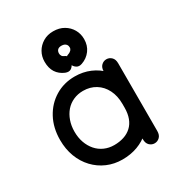

<svg xmlns="http://www.w3.org/2000/svg" viewBox="-188 -898 960 1039"><g transform="rotate(-30 292.0 -378.0)"><path d="M519 -452Q519 -477 505.5 -490Q492 -503 474 -503Q456 -503 442.5 -490Q429 -477 429 -452Q429 -435 429 -408.5Q429 -382 429 -351Q429 -320 429 -288Q429 -256 429 -227Q429 -190 418.5 -162Q408 -134 388 -115.5Q368 -97 340.5 -88Q313 -79 280 -79Q247 -79 219 -91.5Q191 -104 171 -127Q151 -150 140 -181Q129 -212 129 -249Q129 -286 140 -317Q151 -348 170.5 -370.5Q190 -393 218 -405.5Q246 -418 279 -418Q323 -418 357 -397Q391 -376 410 -338Q429 -300 429 -251Q429 -236 429 -211.5Q429 -187 429 -163.5Q429 -140 429 -129Q429 -112 429 -95.5Q429 -79 429 -62Q429 -45 429 -29Q429 -4 442.5 9Q456 22 474 22Q492 22 505.5 9Q519 -4 519 -29Q519 -56 519 -79Q519 -102 519 -129Q519 -146 519 -165.5Q519 -185 519 -206.5Q519 -228 519 -251Q519 -308 500.5 -355Q482 -402 449.5 -436.5Q417 -471 373.5 -489.5Q330 -508 279 -508Q211 -508 156.5 -475Q102 -442 70.5 -383.5Q39 -325 39 -249Q39 -192 57 -144.5Q75 -97 108 -62Q141 -27 185 -8Q229 11 280 11Q331 11 374.5 -5Q418 -21 450.5 -51.5Q483 -82 501 -126Q519 -170 519 -227Q519 -270 519 -301.5Q519 -333 519 -357.5Q519 -382 519 -404Q519 -426 519 -452ZM245 -551Q266 -543 279.5 -551.5Q293 -560 299 -576.5Q305 -593 303.5 -608.5Q302 -624 291 -629Q284 -632 279.5 -635Q275 -638 272.5 -642Q270 -646 269 -650Q268 -654 268 -658Q268 -665 270 -670.5Q272 -676 276 -680Q280 -684 286 -686Q292 -688 300 -688Q311 -688 318.5 -684.5Q326 -681 330.5 -674.5Q335 -668 335 -658Q335 -653 333.5 -649Q332 -645 329 -641.5Q326 -638 320.5 -634.5Q315 -631 306 -628Q292 -623 289 -607.5Q286 -592 292.5 -575.5Q299 -559 313 -550Q327 -541 347 -548Q382 -560 403.5 -589Q425 -618 425 -658Q425 -691 409.5 -718Q394 -745 366 -761.5Q338 -778 300 -778Q264 -778 236.5 -761.5Q209 -745 193.5 -718Q178 -691 178 -658Q178 -618 195 -591.5Q212 -565 245 -551Z"/></g></svg>

Font: Tilt Neon
Style: Regular
Weight: 400
Designer: Andy Clymer
Foundry: Andy Clymer
Version: Version 1.000